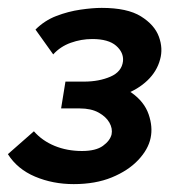

<svg xmlns="http://www.w3.org/2000/svg" viewBox="-33 -454 451 487"><path d="M154 13Q101 13 56 -6Q11 -25 -13 -63L53 -121Q74 -97 105.5 -84Q137 -71 175 -71Q210 -71 228 -84Q246 -97 250 -113Q253 -128 244.5 -143Q236 -158 217 -168.5Q198 -179 169 -179H122L133 -247H180Q218 -247 247 -259.5Q276 -272 279 -299Q281 -321 261.5 -338Q242 -355 201 -355Q173 -355 146.5 -345.5Q120 -336 102 -316L57 -379Q80 -402 110 -413.5Q140 -425 171 -429.5Q202 -434 225 -434Q290 -434 324.5 -412.5Q359 -391 370 -361Q381 -331 373 -303Q365 -273 341 -250Q317 -227 281.5 -214Q246 -201 204 -201L209 -242Q268 -242 300.5 -219Q333 -196 344 -164Q355 -132 349 -104Q343 -75 317.5 -48Q292 -21 250.5 -4Q209 13 154 13Z"/></svg>

Font: Ysabeau Infant
Style: Bold Italic
Weight: 700
Italic angle: -12°
Designer: Christian Thalmann (Catharsis Fonts)
Version: Version 2.001;gftools[0.9.30]; featfreeze: ss01,ss02,lnum